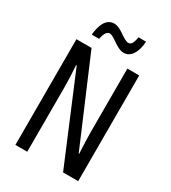

<svg xmlns="http://www.w3.org/2000/svg" viewBox="-215 -1014 1000 1123"><g transform="rotate(30 284.5 -452.5)"><path d="M137 -782H187C193 -819 207 -841 225 -841C256 -841 303 -783 351 -783C396 -783 428 -826 433 -905H382C376 -870 367 -847 347 -847C310 -847 269 -904 220 -904C164 -904 143 -845 137 -782ZM497 0V-714H417V-286C417 -248 419 -200 422 -141H419L175 -714H73V0H153V-438C153 -479 151 -527 147 -582H151L395 0Z"/></g></svg>

Font: Noto Sans Gurmukhi UI ExtraCondensed
Style: Regular
Weight: 400
Width: 2
Designer: Jelle Bosma - Monotype Design Team
Foundry: Monotype Imaging Inc.
Version: Version 2.004